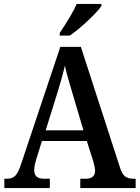

<svg xmlns="http://www.w3.org/2000/svg" viewBox="-20 -951 706 971"><path d="M2 -47H16Q42 -47 57 -62Q72 -77 87 -122L285 -714H389L587 -103Q597 -71 612.5 -59Q628 -47 655 -47H666V0H386V-47H413Q461 -47 461 -88Q461 -100 452 -134L419 -238H192L163 -144Q153 -112 153 -90Q153 -47 203 -47H232V0H2ZM402 -292 348 -474Q316 -580 308 -619Q297 -568 270 -481L211 -292ZM282 -784Q347 -882 368 -931H493V-921Q476 -895 425 -847Q374 -799 333 -771H282Z"/></svg>

Font: Noto Serif NarrowSemiBold
Style: Regular
Weight: 600
Width: 4
Designer: Monotype Design Team
Foundry: Monotype Imaging Inc.
Version: Version 1.001